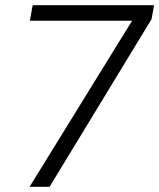

<svg xmlns="http://www.w3.org/2000/svg" viewBox="-20 -720 614 740"><path d="M94 0 489 -640H95L106 -700H574L564 -646L171 0Z"/></svg>

Font: DM Sans 28pt Light
Style: Italic
Weight: 300
Italic angle: -10°
Version: Version 4.004;gftools[0.9.30]